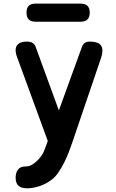

<svg xmlns="http://www.w3.org/2000/svg" viewBox="-20 -779 640 1057"><path d="M430.9 -520.3Q436.3 -535.5 447 -542.7Q457.8 -550 474.8 -550Q509.7 -550 526.8 -537.8Q543.9 -525.7 543.9 -500Q543.9 -491.6 542.1 -481.6Q540.2 -471.7 536.5 -460.6L376.4 10Q369.4 31 358.3 59.6Q347.2 88.2 332.9 116.8Q318.6 145.4 301.1 170.9Q283.6 196.3 263.9 210.7Q229.7 236.1 193.8 246.9Q157.8 257.7 130 257.7Q97.7 257.7 81.8 243.7Q66 229.7 66 199V197.3Q66.7 170.4 79.6 154Q92.5 137.6 119.3 137.6Q136 137.6 149.3 131.4Q162.7 125.2 174.6 114.6Q187.9 103.3 196.7 93.2Q205.5 83.1 212.1 72.4Q218.8 61.6 223.4 50.1Q228.1 38.5 233.4 23.6ZM74.5 -463.4Q70.1 -474.2 68.1 -483.9Q66.1 -493.7 66.1 -502.4Q66.1 -526.7 82.1 -538.3Q98.2 -550 126.8 -550Q148.7 -550 159.8 -542.7Q170.9 -535.5 176.3 -521L346.2 -55.7L267.1 62.9ZM175.6 -659.5Q150.1 -659.5 138.1 -672Q126 -684.4 126 -709.4Q126 -734.9 138.1 -746.9Q150.1 -759 175.6 -759H424.1Q449.1 -759 461.5 -747Q474 -734.9 474 -709.5Q474 -684.1 461.5 -671.8Q449.1 -659.5 424.1 -659.5Z"/></svg>

Font: Maple Mono
Style: Regular
Weight: 400
Monospace: yes
Designer: subframe7536
Version: Version 7.300